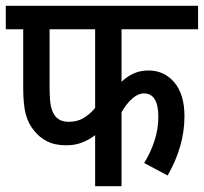

<svg xmlns="http://www.w3.org/2000/svg" viewBox="-20 -642 703 662"><path d="M399 -541V-360Q419 -379 441.5 -389Q464 -399 492 -399Q546 -399 581 -358Q616 -317 616 -241Q616 -138 558 -37L477 -80Q499 -115 512.5 -156Q526 -197 526 -239Q526 -320 476 -320Q457 -320 437 -303Q417 -286 399 -255V0H308V-176Q289 -161 264 -151Q239 -141 209 -141Q169 -141 142 -155Q115 -169 99 -190Q78 -214 69 -247.5Q60 -281 60 -340V-541H0V-622H663V-541ZM151 -541V-345Q151 -297 155.5 -276Q160 -255 171 -241Q187 -222 217 -222Q247 -222 269 -235.5Q291 -249 308 -270V-541Z"/></svg>

Font: Noto Sans Condensed Medium
Style: Italic
Weight: 500
Width: 3
Italic angle: -12°
Designer: Monotype Design Team
Foundry: Monotype Imaging Inc.
Version: Version 2.013; ttfautohint (v1.8.4.7-5d5b)